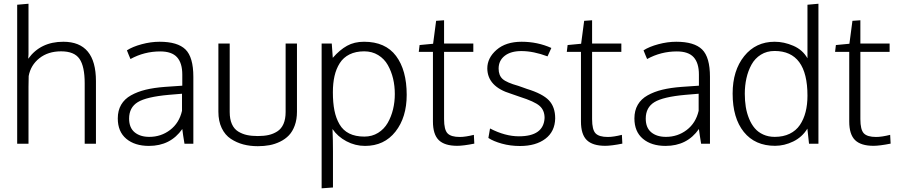

<svg xmlns="http://www.w3.org/2000/svg" viewBox="-20 -768 4795 1026"><path d="M71.8 0V-742.7L132.3 -748V-492.7Q132.3 -482.4 132.3 -478.5Q132.3 -474.6 132.1 -474.1Q131.8 -473.6 131.6 -468.8Q131.3 -463.9 130.9 -454.1Q196.3 -544.9 318.4 -544.9Q492.7 -544.9 492.7 -334.5V0H432.6V-322.8Q432.6 -413.1 404.8 -453.4Q377 -493.7 306.6 -493.7Q236.8 -493.7 190.4 -456.8Q144 -419.9 133.3 -361.8Q132.3 -342.3 132.3 -303.7V0Z M775.9 11.7Q700.2 11.7 654.8 -26.4Q609.4 -64.5 609.4 -135.3Q609.4 -177.2 627.4 -208.3Q645.5 -239.3 679.9 -258.5Q714.4 -277.8 758.5 -288.6Q802.7 -299.3 861.3 -303.7Q923.8 -307.6 954.1 -310.1V-369.6Q954.1 -431.2 926 -462.2Q897.9 -493.2 835.9 -493.2Q751 -493.2 677.2 -452.6Q675.3 -457.5 668.2 -473.9Q661.1 -490.2 658.2 -499Q688.5 -518.6 737.3 -531.7Q786.1 -544.9 833 -544.9Q929.2 -544.9 971.2 -503.7Q1013.2 -462.4 1013.2 -357.4V0H965.8Q963.4 -11.2 958.7 -44.4Q954.1 -77.6 954.1 -78.6Q891.1 11.7 775.9 11.7ZM777.8 -36.6Q840.3 -36.6 888.9 -73.5Q937.5 -110.4 952.6 -175.8V-267.1Q882.3 -261.2 881.8 -261.2Q762.7 -250.5 716.3 -222.2Q669.9 -193.8 669.9 -134.3Q669.9 -85.4 699.5 -61Q729 -36.6 777.8 -36.6Z M1357.9 13.2Q1315.9 13.2 1280 3.7Q1244.1 -5.9 1213.4 -26.1Q1182.6 -46.4 1164.8 -83.5Q1147 -120.6 1147 -170.9V-535.2H1207.5V-169.4Q1207.5 -131.3 1219.2 -105Q1231 -78.6 1252.9 -65.2Q1274.9 -51.8 1299.8 -46.4Q1324.7 -41 1357.9 -41Q1390.6 -41 1415.5 -46.6Q1440.4 -52.2 1461.9 -65.9Q1483.4 -79.6 1494.9 -105.7Q1506.3 -131.8 1506.3 -169.4V-535.2H1566.9V-170.9Q1566.9 -129.9 1555.2 -97.7Q1543.5 -65.4 1523.9 -44.9Q1504.4 -24.4 1476.8 -11Q1449.2 2.4 1420.2 7.8Q1391.1 13.2 1357.9 13.2Z M1698.7 238.3V-535.2H1752.9L1758.3 -459Q1795.9 -502 1834.7 -523.4Q1873.5 -544.9 1925.3 -544.9Q2039.6 -544.9 2096.4 -469Q2153.3 -393.1 2153.3 -261.2Q2153.3 -141.1 2093.3 -64.7Q2033.2 11.7 1930.7 11.7Q1877.9 11.7 1831.1 -13.2Q1784.2 -38.1 1756.8 -78.6Q1759.3 -18.6 1759.3 39.6V233.9ZM1926.8 -38.1Q1968.3 -38.1 2000.5 -58.1Q2032.7 -78.1 2051.8 -111.3Q2070.8 -144.5 2080.3 -183.8Q2089.8 -223.1 2089.8 -265.6Q2089.8 -308.6 2080.6 -347.7Q2071.3 -386.7 2052.5 -420.2Q2033.7 -453.6 2001 -473.6Q1968.3 -493.7 1926.3 -493.7Q1880.9 -493.7 1847.9 -477.3Q1814.9 -460.9 1795.7 -430.7Q1776.4 -400.4 1767.6 -361.8Q1758.8 -323.2 1758.8 -274.9Q1758.8 -219.2 1767.1 -177.7Q1775.4 -136.2 1794.2 -103.8Q1813 -71.3 1846.2 -54.7Q1879.4 -38.1 1926.8 -38.1Z M2423.3 11.2Q2356 11.2 2324.7 -19.3Q2293.5 -49.8 2293.5 -118.7V-490.7H2217.8L2222.2 -527.3L2294.4 -534.2L2310.5 -656.7L2353 -659.7V-535.2H2509.3V-490.7H2353V-131.3Q2353 -74.7 2371.6 -55.4Q2390.1 -36.1 2437 -36.1Q2467.3 -36.1 2512.2 -47.4L2514.6 -0.5Q2455.6 11.2 2423.3 11.2Z M2758.8 12.2Q2707 12.2 2661.6 -0.5Q2616.2 -13.2 2589.8 -30.8L2598.6 -81.5Q2679.2 -39.6 2752.9 -39.6Q2885.3 -39.6 2890.1 -137.7Q2890.1 -178.7 2863.5 -202.1Q2836.9 -225.6 2756.8 -251Q2714.8 -265.6 2710.4 -267.1Q2585 -305.2 2584 -402.3Q2584 -458.5 2633.5 -501.7Q2683.1 -544.9 2767.6 -544.9Q2852.1 -544.9 2926.3 -511.7L2905.8 -466.8Q2830.6 -495.1 2766.1 -495.1Q2709.5 -495.1 2677 -469.7Q2644.5 -444.3 2644.5 -401.4Q2644.5 -365.2 2665.8 -345.9Q2687 -326.7 2750 -309.1Q2756.8 -307.1 2775.1 -300.3Q2793.5 -293.5 2795.4 -293Q2879.9 -267.1 2913.3 -231.7Q2946.8 -196.3 2946.8 -135.3Q2945.3 -64.9 2894.3 -26.4Q2843.3 12.2 2758.8 12.2Z M3214.4 11.2Q3147 11.2 3115.7 -19.3Q3084.5 -49.8 3084.5 -118.7V-490.7H3008.8L3013.2 -527.3L3085.4 -534.2L3101.6 -656.7L3144 -659.7V-535.2H3300.3V-490.7H3144V-131.3Q3144 -74.7 3162.6 -55.4Q3181.2 -36.1 3228 -36.1Q3258.3 -36.1 3303.2 -47.4L3305.7 -0.5Q3246.6 11.2 3214.4 11.2Z M3536.6 11.7Q3460.9 11.7 3415.5 -26.4Q3370.1 -64.5 3370.1 -135.3Q3370.1 -177.2 3388.2 -208.3Q3406.2 -239.3 3440.7 -258.5Q3475.1 -277.8 3519.3 -288.6Q3563.5 -299.3 3622.1 -303.7Q3684.6 -307.6 3714.8 -310.1V-369.6Q3714.8 -431.2 3686.8 -462.2Q3658.7 -493.2 3596.7 -493.2Q3511.7 -493.2 3438 -452.6Q3436 -457.5 3429 -473.9Q3421.9 -490.2 3418.9 -499Q3449.2 -518.6 3498 -531.7Q3546.9 -544.9 3593.8 -544.9Q3689.9 -544.9 3731.9 -503.7Q3773.9 -462.4 3773.9 -357.4V0H3726.6Q3724.1 -11.2 3719.5 -44.4Q3714.8 -77.6 3714.8 -78.6Q3651.9 11.7 3536.6 11.7ZM3538.6 -36.6Q3601.1 -36.6 3649.7 -73.5Q3698.2 -110.4 3713.4 -175.8V-267.1Q3643.1 -261.2 3642.6 -261.2Q3523.4 -250.5 3477.1 -222.2Q3430.7 -193.8 3430.7 -134.3Q3430.7 -85.4 3460.2 -61Q3489.7 -36.6 3538.6 -36.6Z M4121.6 11.2Q4014.6 11.2 3954.8 -63Q3895 -137.2 3895 -268.1Q3895 -391.1 3956.8 -468Q4018.6 -544.9 4119.6 -544.9Q4169.4 -544.9 4219.2 -523.4Q4269 -502 4294.9 -456.5V-472.7V-742.7L4353.5 -748V0H4303.2L4294.4 -80.6Q4266.6 -35.2 4219 -12Q4171.4 11.2 4121.6 11.2ZM4120.1 -36.6Q4165.5 -36.6 4199.7 -53.2Q4233.9 -69.8 4254.4 -100.1Q4274.9 -130.4 4284.9 -169.7Q4294.9 -209 4294.9 -256.8Q4294.9 -495.6 4119.1 -495.6Q4077.6 -495.6 4045.9 -475.8Q4014.2 -456.1 3995.8 -422.6Q3977.5 -389.2 3968.8 -349.9Q3960 -310.5 3960 -267.1Q3960 -229.5 3965.3 -196.5Q3970.7 -163.6 3982.9 -133.8Q3995.1 -104 4013.2 -82.8Q4031.2 -61.5 4058.6 -49.1Q4085.9 -36.6 4120.1 -36.6Z M4647.9 11.2Q4580.6 11.2 4549.3 -19.3Q4518.1 -49.8 4518.1 -118.7V-490.7H4442.4L4446.8 -527.3L4519 -534.2L4535.2 -656.7L4577.6 -659.7V-535.2H4733.9V-490.7H4577.6V-131.3Q4577.6 -74.7 4596.2 -55.4Q4614.7 -36.1 4661.6 -36.1Q4691.9 -36.1 4736.8 -47.4L4739.3 -0.5Q4680.2 11.2 4647.9 11.2Z"/></svg>

Font: Oxygen Light
Style: Regular
Weight: 300
Designer: vernon adams
Foundry: Vernon Adams
Version: Version Release 0.2.3 webfont; ttfautohint (v0.93.3-1d66) -l